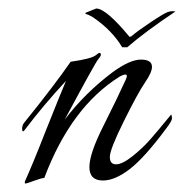

<svg xmlns="http://www.w3.org/2000/svg" viewBox="-20 -416 432 451"><path d="M337 -259Q337 -246 320.5 -222Q304 -198 271 -131.5Q238 -65 238 -47.5Q238 -30 252.5 -30Q267 -30 290.5 -48.5Q314 -67 332.5 -88Q351 -109 382 -147Q384 -144 384 -138Q384 -132 371 -115Q320 -46 285 -19Q250 8 222 8Q190 8 190 -23.5Q190 -55 222.5 -119.5Q255 -184 275 -228Q285 -249 261 -236Q147 -165 84 2Q78 2 60.5 8.5Q43 15 40 15Q36 15 40.5 5.5Q45 -4 57.5 -34Q70 -64 88 -110Q123 -198 135 -226Q82 -169 39 -112Q32 -102 32 -114Q32 -122 37 -128Q108 -216 146 -271Q196 -278 206 -287Q216 -296 217 -288Q217 -284 210.5 -276.5Q204 -269 132 -135Q180 -198 244 -246Q285 -276 311 -276Q337 -276 337 -259ZM206 -396Q229 -396 283 -331Q283 -328 289 -331Q300 -341 332 -362.5Q364 -384 373.5 -387.5Q383 -391 392 -389Q319 -340 279 -305H267Q243 -345 199 -375Q186 -383 181 -383V-386Z"/></svg>

Font: Italianno
Style: Regular
Weight: 400
Designer: Robert E. Leuschke
Foundry: Robert E. Leuschke
Version: Version 1.003